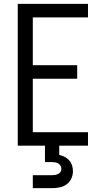

<svg xmlns="http://www.w3.org/2000/svg" viewBox="-20 -755 540 995"><path d="M72 0V-735H436V-665H150V-417H380V-347H150V-70H436V0ZM150 220V153H250Q258 153 266 151.5Q274 150 281.5 146.5Q289 143 293.5 136Q298 129 298 121Q298 112 294 104.5Q290 97 282.5 92.5Q275 88 266.5 86.5Q258 85 250 85H213V0H287V48Q302 51 315.5 58Q329 65 339 76.5Q349 88 353.5 102.5Q358 117 358 132Q358 152 349.5 170.5Q341 189 325 200.5Q309 212 289.5 216Q270 220 250 220Z"/></svg>

Font: Iosevka SS04
Style: Regular
Weight: 400
Monospace: yes
Designer: Belleve Invis
Foundry: Belleve Invis
Version: Version 19.0.0; ttfautohint (v1.8.4)